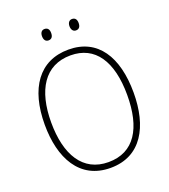

<svg xmlns="http://www.w3.org/2000/svg" viewBox="-159 -999 988 1123"><g transform="rotate(-20 335.5 -438.0)"><path d="M221 -851C221 -830 230 -815 249 -815C270 -815 278 -830 278 -851C278 -871 270 -886 249 -886C230 -886 221 -871 221 -851ZM392 -851C392 -830 402 -815 420 -815C441 -815 449 -830 449 -851C449 -872 440 -886 420 -886C402 -886 392 -871 392 -851ZM612 -358C612 -581 521 -725 339 -725C157 -725 59 -585 59 -359C59 -152 143 10 336 10C528 10 612 -149 612 -358ZM99 -359C99 -558 177 -689 339 -689C491 -689 572 -569 572 -358C572 -153 497 -26 336 -26C177 -26 99 -157 99 -359Z"/></g></svg>

Font: Noto Sans SemiCondensed ExtraLight
Style: Regular
Weight: 200
Width: 4
Designer: Monotype Design Team
Foundry: Monotype Imaging Inc.
Version: Version 2.013